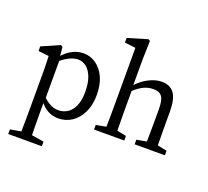

<svg xmlns="http://www.w3.org/2000/svg" viewBox="-158 -936 1487 1373"><g transform="rotate(20 585.5 -250.0)"><path d="M450 -230Q450 -295 433.5 -340Q417 -385 388.5 -408.5Q360 -432 323 -432Q305 -432 281.5 -424.5Q258 -417 229 -398Q200 -379 163 -343L154 -361Q198 -427 246 -457Q294 -487 345 -487Q398 -487 441 -457Q484 -427 509.5 -371.5Q535 -316 535 -239Q535 -162 508 -105.5Q481 -49 435 -18Q389 13 330 13Q300 13 269.5 1.5Q239 -10 210 -38.5Q181 -67 154 -119L163 -135Q202 -86 238.5 -64Q275 -42 312 -42Q350 -42 381.5 -62Q413 -82 431.5 -124Q450 -166 450 -230ZM168 185 291 205V240H35V205L148 185ZM119 30V-257Q119 -285 118.5 -305.5Q118 -326 117.5 -344.5Q117 -363 116 -383L36 -392V-427L172 -487L187 -477L195 -392L199 -390V-78L196 -72V28Q196 63 196.5 98.5Q197 134 197.5 169.5Q198 205 199 240H116Q117 205 117.5 170Q118 135 118.5 100Q119 65 119 30Z M940 -487Q1005 -487 1036 -444Q1067 -401 1067 -302V-210Q1067 -178 1067.5 -137.5Q1068 -97 1068.5 -60Q1069 -23 1070 0H984Q985 -23 985.5 -60Q986 -97 986.5 -137.5Q987 -178 987 -210V-294Q987 -364 967.5 -390.5Q948 -417 903 -417Q878 -417 855 -410.5Q832 -404 808 -389Q784 -374 755 -348H734V-393H785L740 -375Q764 -407 797 -432Q830 -457 867.5 -472Q905 -487 940 -487ZM1020 -55H1040L1140 -35V0H910V-35ZM731 -55 831 -35V0H601V-35L711 -55ZM679 -210V-650L596 -660V-695L746 -740L760 -732L756 -590V-378L759 -365V-210Q759 -179 759.5 -138.5Q760 -98 760.5 -60.5Q761 -23 762 0H676Q677 -23 677.5 -60.5Q678 -98 678.5 -138.5Q679 -179 679 -210Z"/></g></svg>

Font: Adobe Variable Font Prototype
Style: Regular
Weight: 389
Designer: Frank Grießhammer
Foundry: Adobe
Version: Version 1.004;hotconv 1.0.113;makeotfexe 2.5.65598